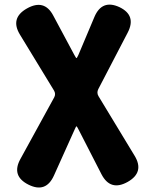

<svg xmlns="http://www.w3.org/2000/svg" viewBox="-20 -598 649 836"><path d="M215 166Q180 244 104 206Q28 168 69 94L216 -174Q224 -189 215 -204L67 -447Q23 -519 97 -561Q173 -604 212 -530L303 -360Q311 -345 313 -345Q315 -345 321 -358L391 -524Q424 -602 500 -567Q575 -531 536 -456L408 -210Q400 -194 409 -179L566 80Q610 152 536 194Q461 236 422 161L322 -34Q315 -48 313 -48Q311 -48 305 -34Z"/></svg>

Font: Resource Han Rounded JP Heavy
Style: Regular
Weight: 900
Designer: Cyano Hao (round all glyphs); Ryoko NISHIZUKA 西塚涼子 (kana, bopomofo & ideographs); Paul D. Hunt (Latin, Greek & Cyrillic)
Foundry: Cyano Hao
Version: 0.990